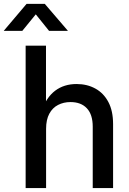

<svg xmlns="http://www.w3.org/2000/svg" viewBox="-70 -961 659 981"><path d="M165.5 -302.7V0H61V-727.5H165V-393.1H142.1Q166.5 -463.4 211.9 -497.6Q257.3 -531.7 321.3 -531.7Q375 -531.7 417.2 -508.5Q459.5 -485.4 483.6 -439.9Q507.8 -394.5 507.8 -326.7V0H403.8V-314Q403.8 -375.5 374 -407.5Q344.2 -439.5 290 -439.5Q254.9 -439.5 226.6 -424.8Q198.2 -410.2 181.9 -379.9Q165.5 -349.6 165.5 -302.7ZM43.9 -803.2H-50.3V-804.2L65.9 -941.4H158.7L276.4 -804.2V-803.2H180.7L112.8 -887.7Z"/></svg>

Font: Inter 28pt Medium
Style: Regular
Weight: 500
Designer: Rasmus Andersson
Foundry: rsms
Version: Version 4.001;git-66647c0bb